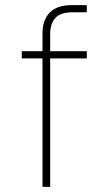

<svg xmlns="http://www.w3.org/2000/svg" viewBox="-20 -730 404 750"><path d="M146 0V-502H65V-530H146V-600Q146 -652 174.5 -681Q203 -710 260 -710H319V-682H264Q216 -682 196 -659.5Q176 -637 176 -597V-530H319V-502H176V0Z"/></svg>

Font: Geist Thin
Style: Regular
Weight: 400
Designer: Basement.studio, Andrés Briganti, Mateo Zaragoza
Foundry: Basement.studio, Vercel, Andrés Briganti, Guido Ferreyra, Mateo Zaragoza
Version: Version 1.401